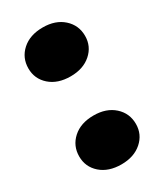

<svg xmlns="http://www.w3.org/2000/svg" viewBox="-160 -674 639 748"><g transform="rotate(-30 159.5 -300.0)"><path d="M32.2 -101.1Q32.2 -148.9 67.1 -180.4Q102.1 -211.9 160.2 -211.9Q217.3 -211.9 252.2 -180.4Q287.1 -148.9 287.1 -101.1Q287.1 -54.2 252 -23.2Q216.8 7.8 160.2 7.8Q102.1 7.8 67.1 -23.2Q32.2 -54.2 32.2 -101.1ZM32.2 -497.1Q32.2 -544.9 67.1 -576.4Q102.1 -607.9 160.2 -607.9Q217.3 -607.9 252.2 -576.4Q287.1 -544.9 287.1 -497.1Q287.1 -450.2 252 -419.2Q216.8 -388.2 160.2 -388.2Q102.1 -388.2 67.1 -419.2Q32.2 -450.2 32.2 -497.1Z"/></g></svg>

Font: Poppins Black
Style: Regular
Weight: 900
Designer: Ninad Kale (Devanagari), Jonny Pinhorn (Latin)
Foundry: Indian Type Foundry
Version: 4.004